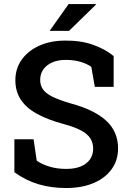

<svg xmlns="http://www.w3.org/2000/svg" viewBox="-20 -922 641 952"><path d="M308.1 10.3Q235.4 10.3 172.9 -7.8Q110.4 -25.9 51.3 -67.9V-231.4H146.5L162.1 -125.5Q188 -106.9 225.8 -95.7Q263.7 -84.5 308.1 -84.5Q351.6 -84.5 381.1 -96.9Q410.6 -109.4 426.3 -131.8Q441.9 -154.3 441.9 -185.1Q441.9 -213.4 428.2 -235.4Q414.6 -257.3 382.8 -274.7Q351.1 -292 296.9 -306.6Q217.3 -328.1 163.8 -357.4Q110.4 -386.7 83.3 -427.7Q56.2 -468.8 56.2 -524.4Q56.2 -581.5 87.2 -625.5Q118.2 -669.4 173.3 -694.8Q228.5 -720.2 300.8 -720.7Q379.9 -721.7 440.7 -700.2Q501.5 -678.7 543.5 -644V-491.2H450.2L432.6 -590.8Q412.6 -605 380.6 -615Q348.6 -625 305.2 -625Q268.1 -625 239.7 -612.8Q211.4 -600.6 195.3 -578.4Q179.2 -556.2 179.2 -525.4Q179.2 -498.5 193.4 -478.5Q207.5 -458.5 240.7 -442.1Q273.9 -425.8 330.6 -409.2Q446.3 -378.4 505.9 -324.2Q565.4 -270 565.4 -186Q565.4 -127 533.4 -82.8Q501.5 -38.6 443.6 -14.2Q385.7 10.3 308.1 10.3ZM226.1 -769 320.3 -901.9H454.6L455.6 -898.9L322.3 -769H230Z"/></svg>

Font: Roboto Slab LO Medium
Style: Regular
Weight: 500
Designer: Google
Version: Version 2.000